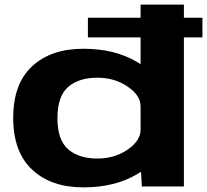

<svg xmlns="http://www.w3.org/2000/svg" viewBox="-20 -805 894 829"><path d="M359.5 -643.5H854V-728.5H359.5ZM592.5 0H774V-785H587V-97.5ZM340 4Q475.5 4 571.2 -52.5Q667 -109 667 -158.5L587 -245Q587 -197.5 531 -159Q475 -120.5 400.5 -120.5Q320.5 -120.5 274.2 -160.5Q228 -200.5 228 -295Q228 -389.5 274.2 -429.5Q320.5 -469.5 400.5 -469.5Q475 -469.5 531 -431.2Q587 -393 587 -346L667 -431.5Q667 -481 571.2 -537.8Q475.5 -594.5 340 -594.5Q200.5 -594.5 118.8 -519Q37 -443.5 37 -296Q37 -149 118.8 -72.5Q200.5 4 340 4Z"/></svg>

Font: Anybody Expanded
Style: Bold
Weight: 700
Width: 7
Designer: Tyler Finck
Foundry: Etcetera Type Company
Version: Version 1.113;gftools[0.9.25]